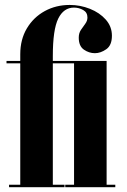

<svg xmlns="http://www.w3.org/2000/svg" viewBox="-20 -776 526 796"><path d="M17.5 0V-10H64V-513.5H7V-523.5H64V-551Q64 -612.5 91.5 -658.5Q119 -704.5 165.5 -730Q212 -755.5 269 -755.5Q312.5 -755.5 352.8 -739.5Q393 -723.5 418.5 -694.8Q444 -666 444 -628Q444 -588 420.5 -571.8Q397 -555.5 373.5 -555.5Q349 -555.5 327.8 -570.2Q306.5 -585 306.5 -620Q306.5 -638.5 315.5 -652Q324.5 -665.5 333.5 -677.5Q342.5 -689.5 342.5 -703.5Q342.5 -724.5 324.8 -734.5Q307 -744.5 286.5 -744.5Q244 -744.5 221.5 -699Q199 -653.5 199 -543.5V-523.5H422V-10H458V0H250.5V-10H287V-513.5H199V-10H247.5V0Z"/></svg>

Font: Imbue 100pt ExtraBold
Style: Regular
Weight: 800
Designer: Tyler Finck
Foundry: Etcetera Type Company
Version: Version 1.102; ttfautohint (v1.8.3)